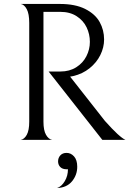

<svg xmlns="http://www.w3.org/2000/svg" viewBox="-20 -708 660 972"><path d="M435 -496Q435 -535 418.5 -569.5Q402 -604 368 -626Q334 -648 285 -648H200V-92Q200 -48 213 -25.5Q226 -3 244 0H85Q103 -3 115.5 -25.5Q128 -48 128 -92V-592Q128 -638 115.5 -661.5Q103 -685 85 -688H283Q361 -688 411.5 -662.5Q462 -637 484.5 -596.5Q507 -556 507 -508Q507 -468 488 -429.5Q469 -391 433.5 -362.5Q398 -334 351 -323L335 -320L511 -96Q585 -13 615 0H498L226 -346H286Q332 -346 366 -367.5Q400 -389 417.5 -423.5Q435 -458 435 -496ZM324 149H318Q296 149 285 137.5Q274 126 274 109Q274 91 285.5 78.5Q297 66 317 66Q339 66 355 84Q371 102 371 136Q371 178 344.5 210Q318 242 269 244Q292 236 308 209Q324 182 324 149Z"/></svg>

Font: BellefairVN
Style: Regular
Weight: 400
Designer: Nick Shinn, Liron Lavi Turkenic
Foundry: Shinntype
Version: Version 1.003